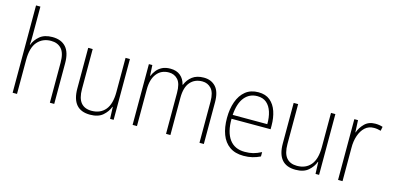

<svg xmlns="http://www.w3.org/2000/svg" viewBox="-70 -1182 3314 1614"><g transform="rotate(15 1587.0 -375.0)"><path d="M120 -504Q120 -481 119.5 -464.5Q119 -448 117 -428H120Q136 -472 176 -505.5Q216 -539 285 -539Q362 -539 403 -493.5Q444 -448 444 -354V0H406V-349Q406 -432 373 -468.5Q340 -505 282 -505Q209 -505 164.5 -454Q120 -403 120 -296V0H82V-760H120Z M961 -529V0H930L926 -103H923Q907 -59 867.5 -24.5Q828 10 757 10Q598 10 598 -176V-529H637V-182Q637 -101 668.5 -63Q700 -25 761 -25Q837 -25 880 -76Q923 -127 923 -232V-529Z M1603 -539Q1668 -539 1707 -496.5Q1746 -454 1746 -363V0H1708V-360Q1708 -437 1677 -471Q1646 -505 1599 -505Q1533 -505 1494 -460Q1455 -415 1455 -324V0H1417V-356Q1417 -437 1386.5 -471Q1356 -505 1308 -505Q1241 -505 1202.5 -456Q1164 -407 1164 -319V0H1126V-529H1156L1161 -437H1164Q1174 -462 1192.5 -485.5Q1211 -509 1240 -524Q1269 -539 1312 -539Q1366 -539 1399.5 -511Q1433 -483 1444 -435H1447Q1466 -482 1504 -510.5Q1542 -539 1603 -539Z M2078 -539Q2141 -539 2180 -506.5Q2219 -474 2237.5 -419Q2256 -364 2256 -297V-265H1916Q1915 -149 1960.5 -87Q2006 -25 2094 -25Q2134 -25 2166 -33Q2198 -41 2237 -61V-23Q2204 -7 2169.5 1.5Q2135 10 2093 10Q2019 10 1971 -24Q1923 -58 1900 -119Q1877 -180 1877 -262Q1877 -341 1899.5 -404Q1922 -467 1966.5 -503Q2011 -539 2078 -539ZM2078 -505Q2009 -505 1966.5 -453Q1924 -401 1917 -299H2218Q2219 -358 2204 -405Q2189 -452 2158 -478.5Q2127 -505 2078 -505Z M2749 -529V0H2718L2714 -103H2711Q2695 -59 2655.5 -24.5Q2616 10 2545 10Q2386 10 2386 -176V-529H2425V-182Q2425 -101 2456.5 -63Q2488 -25 2549 -25Q2625 -25 2668 -76Q2711 -127 2711 -232V-529Z M3095 -538Q3131 -538 3160 -528L3153 -492Q3139 -496 3124.5 -498.5Q3110 -501 3094 -501Q3047 -501 3016 -472.5Q2985 -444 2968.5 -395.5Q2952 -347 2953 -288V0H2914V-529H2946L2951 -424H2953Q2968 -468 3003 -503Q3038 -538 3095 -538Z"/></g></svg>

Font: Noto Sans Gujarati SemiCondensed ExtraLight
Style: Regular
Weight: 200
Width: 4
Designer: Jelle Bosma - Monotype Design Team, Universal Thirst
Foundry: Monotype Imaging Inc.
Version: Version 2.106; ttfautohint (v1.8.4.7-5d5b)